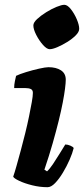

<svg xmlns="http://www.w3.org/2000/svg" viewBox="-20 -780 350 800"><path d="M178 0Q146 0 114 -8Q82 -16 60 -26.5Q38 -37 35 -44Q41 -61 49 -89.5Q57 -118 66.5 -153Q76 -188 85 -224.5Q94 -261 101 -295Q108 -329 112.5 -354.5Q117 -380 117 -393Q117 -405 108.5 -409Q100 -413 86 -413H39Q39 -427 42 -441.5Q45 -456 47 -464Q61 -471 88.5 -479.5Q116 -488 143 -494Q170 -500 182 -500Q214 -500 234 -487Q254 -474 254 -448Q254 -435 251 -411Q248 -387 241.5 -353Q235 -319 224.5 -276.5Q214 -234 199.5 -183Q185 -132 165 -73L176 -66Q187 -76 200.5 -96Q214 -116 228 -139Q242 -162 252 -178Q262 -178 273.5 -173Q285 -168 287 -163Q282 -142 270 -114.5Q258 -87 242 -60.5Q226 -34 209.5 -17Q193 0 178 0ZM187 -575Q175 -575 159 -593Q143 -611 131 -634.5Q119 -658 119 -674Q119 -686 134.5 -700.5Q150 -715 172.5 -729Q195 -743 216 -751.5Q237 -760 248 -760Q261 -760 275.5 -741.5Q290 -723 300 -699.5Q310 -676 310 -660Q310 -647 295.5 -632.5Q281 -618 260 -605Q239 -592 219 -583.5Q199 -575 187 -575Z"/></svg>

Font: Texturina 12pt Black
Style: Italic
Weight: 900
Italic angle: -11°
Designer: Guillermo Torres Carreño
Foundry: Omnibus-Type
Version: Version 1.002